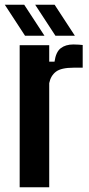

<svg xmlns="http://www.w3.org/2000/svg" viewBox="-38 -791 378 811"><path d="M45.1 0V-600H169.9V-530.4H192.3Q198 -571.4 218.5 -587.3Q239 -603.2 271.8 -603.2Q283.4 -603.2 294.3 -602.4Q305.3 -601.6 311.3 -600.9V-505.1H273.4Q220.5 -505.1 198.4 -488.2Q176.2 -471.3 169.9 -439.8V0ZM196.2 -640 110.5 -771.1H192.6L278.3 -640ZM67.8 -640 -17.8 -771.1H64.2L149.9 -640Z"/></svg>

Font: Big Shoulders Thin
Style: Regular
Weight: 100
Designer: Patric King
Foundry: XO Type Co
Version: Version 2.002